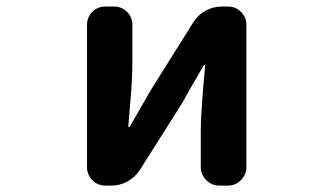

<svg xmlns="http://www.w3.org/2000/svg" viewBox="-20 -580 1040 600"><path d="M309.6 0Q285.2 0 268.6 -17.1Q252 -34.2 252 -57.6V-502Q252 -526.4 268.6 -543Q285.2 -559.6 309.6 -559.6H335.9Q360.4 -559.6 377 -543Q393.6 -526.4 393.6 -502V-382.8Q393.6 -358.4 392.1 -327.6Q390.6 -296.9 386.2 -249Q381.8 -201.2 380.9 -184.6Q380.9 -182.6 382.8 -182.6Q384.8 -182.6 385.7 -184.6Q447.3 -291 452.1 -299.8L585 -511.7Q599.6 -534.2 623 -546.9Q646.5 -559.6 673.8 -559.6H692.4Q715.8 -559.6 732.9 -543Q750 -526.4 750 -502V-57.6Q750 -34.2 732.9 -17.1Q715.8 0 692.4 0H665Q641.6 0 624.5 -17.1Q607.4 -34.2 607.4 -57.6V-175.8Q607.4 -225.6 621.1 -375Q621.1 -377 619.1 -377Q617.2 -377 616.2 -375Q566.4 -290 549.8 -258.8L417 -48.8Q402.3 -26.4 378.9 -13.2Q355.5 0 328.1 0Z"/></svg>

Font: Gen Jyuu Gothic Monospace Bold
Style: Bold
Weight: 700
Designer: [Source Han Sans]
Ryoko NISHIZUKA  (kana & ideographs); Paul D. Hunt (Latin, Greek & Cyrillic); Wenlong ZHANG  (bopomofo
Version: Version 1.002.20150607